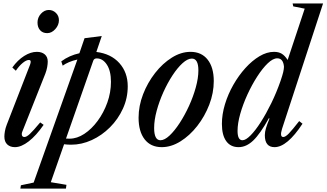

<svg xmlns="http://www.w3.org/2000/svg" viewBox="-20 -831 1868 1098"><path d="M250 -641.5Q224.5 -641.5 209.5 -658Q194.5 -674.5 194.5 -702Q194.5 -731 214.2 -752.5Q234 -774 259 -774Q282.5 -774 299.8 -757.2Q317 -740.5 317 -715.5Q317 -687.5 296.2 -664.5Q275.5 -641.5 250 -641.5ZM65.5 10.5Q38 10.5 21.5 -5Q5 -20.5 5 -50Q5 -62.5 8 -80.2Q11 -98 18.5 -117.5L151.5 -460Q154 -466.5 154.8 -471Q155.5 -475.5 155.5 -478.5Q155.5 -488 145 -488Q130.5 -488 110 -471.2Q89.5 -454.5 70.5 -426.5L50.5 -445Q81 -487.5 118.2 -511Q155.5 -534.5 191 -534.5Q219 -534.5 236 -520Q253 -505.5 253 -479Q253 -465.5 249.8 -447.2Q246.5 -429 239.5 -410.5L107.5 -78Q104.5 -71 104.5 -64.5Q104.5 -47.5 119.5 -47.5Q132 -47.5 150.5 -64.8Q169 -82 210 -131L229.5 -117Q187 -55.5 144.2 -22.5Q101.5 10.5 65.5 10.5Z M96.5 247.5 99.5 228.5 172.5 213 422.5 -490.5Q395.5 -484.5 374.5 -475.5Q353.5 -466.5 338.5 -455.5L330.5 -480Q353 -497 379.5 -508.8Q406 -520.5 434 -526.5L463.5 -612.5L562 -625L531 -534Q615 -523.5 662.8 -470Q710.5 -416.5 710.5 -337.5Q710.5 -270 683 -209.8Q655.5 -149.5 609 -103Q562.5 -56.5 504.8 -30Q447 -3.5 387 -3.5Q367.5 -3.5 346.5 -6L270.5 211L360 226L357 247.5ZM378 -38Q420.5 -38 462.2 -65.5Q504 -93 538.5 -139.8Q573 -186.5 593.8 -244.5Q614.5 -302.5 614.5 -363Q614.5 -425.5 591.2 -461.2Q568 -497 533 -497Q517.5 -497 513 -483L357.5 -38.5Q368.5 -38 378 -38Z M905 10.5Q842 10.5 807.2 -34.2Q772.5 -79 772.5 -157.5Q772.5 -225 798.2 -291.8Q824 -358.5 867 -413.5Q910 -468.5 962.8 -501.5Q1015.5 -534.5 1069.5 -534.5Q1132.5 -534.5 1167.5 -490Q1202.5 -445.5 1202.5 -367.5Q1202.5 -299.5 1176.8 -232.5Q1151 -165.5 1108 -110.5Q1065 -55.5 1012 -22.5Q959 10.5 905 10.5ZM897.5 -29Q921 -29 949.8 -56Q978.5 -83 1007.5 -127.5Q1036.5 -172 1060.8 -225Q1085 -278 1099.8 -331.5Q1114.5 -385 1114.5 -428.5Q1114.5 -496 1077 -496Q1053 -496 1024 -469.8Q995 -443.5 966.5 -400Q938 -356.5 914.2 -303.8Q890.5 -251 876 -197.5Q861.5 -144 861.5 -99Q861.5 -29 897.5 -29Z M1344.5 10.5Q1298.5 10.5 1273.8 -23.8Q1249 -58 1249 -122.5Q1249 -177 1266.5 -234.8Q1284 -292.5 1314.5 -346Q1345 -399.5 1383.5 -442Q1422 -484.5 1464 -509.5Q1506 -534.5 1547 -534.5Q1573.5 -534.5 1591.2 -523.8Q1609 -513 1625 -488L1722.5 -781.5L1657 -794.5L1653.5 -811H1827.5L1593 -94.5Q1578.5 -47.5 1600 -47.5Q1612.5 -47.5 1632.2 -68Q1652 -88.5 1691 -138.5L1710 -123.5Q1622 10.5 1550 10.5Q1494.5 10.5 1494.5 -58Q1494.5 -76.5 1501.2 -98.8Q1508 -121 1521 -152.5L1518 -155.5Q1468 -65.5 1428.2 -27.5Q1388.5 10.5 1344.5 10.5ZM1366.5 -29Q1385.5 -29 1413 -56.8Q1440.5 -84.5 1471.2 -132.5Q1502 -180.5 1531.8 -241.5Q1561.5 -302.5 1584.5 -368.5Q1595.5 -401 1599.5 -418Q1603.5 -435 1604 -449Q1600 -497.5 1565.5 -497.5Q1541 -497.5 1511 -468.8Q1481 -440 1450.8 -393Q1420.5 -346 1395 -290.5Q1369.5 -235 1354 -180.2Q1338.5 -125.5 1338.5 -82.5Q1338.5 -29 1366.5 -29Z"/></svg>

Font: Libre Caslon Condensed Medium Italic
Style: Regular
Weight: 500
Italic angle: -22.583°
Designer: Pablo Impallari, Rodrigo Fuenzalida, Katja Schimmel, Ertekin Erdin
Foundry: Pablo Impallari, Rodrigo Fuenzalida
Version: Version 2.000; ttfautohint (v1.8.4.7-5d5b);gftools[0.9.33]